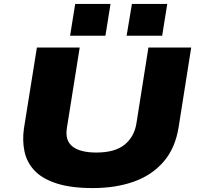

<svg xmlns="http://www.w3.org/2000/svg" viewBox="-20 -947 1017 978"><path d="M453 11Q342 11 269 -12.5Q196 -36 156.5 -77.5Q117 -119 105 -174.5Q93 -230 102 -293L168 -705H386L321 -297Q310 -232 349 -201Q388 -170 471 -170Q565 -170 614.5 -210Q664 -250 675 -319L736 -705H954L890 -300Q873 -192 813 -123Q753 -54 661 -21.5Q569 11 453 11ZM625 -765 652 -927H832L806 -765ZM337 -765 363 -927H543L517 -765Z"/></svg>

Font: Nunito Sans 7pt Expanded Black
Style: Italic
Weight: 900
Width: 7
Italic angle: -9°
Designer: Vernon Adams
Foundry: Vernon Adams
Version: Version 3.101;gftools[0.9.27]